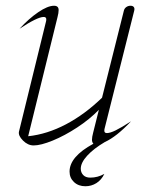

<svg xmlns="http://www.w3.org/2000/svg" viewBox="-20 -496 518 668"><path d="M344 -49Q343 -46 343 -41Q343 -33 352 -33Q363 -33 382.5 -42.5Q402 -52 436 -74Q385 -20 345 -2Q306 21 283.5 45.5Q261 70 261 91Q261 104 269.5 113Q278 122 294 122Q320 122 343 109Q333 130 315.5 141Q298 152 277 152Q253 152 237.5 137.5Q222 123 222 101Q222 49 305 4Q300 -1 300 -10Q300 -19 304 -34L324 -114Q292 -81 248.5 -52.5Q205 -24 163.5 -7Q122 10 97 10Q77 10 60 -7Q43 -24 46 -38L140 -421Q141 -424 141 -429Q141 -437 132 -437Q110 -437 48 -396Q80 -431 113 -453.5Q146 -476 168 -476Q184 -476 184 -461Q184 -451 180 -436L78 -22Q144 -29 209.5 -63.5Q275 -98 335 -156L411 -459Q413 -467 419.5 -471.5Q426 -476 434 -476Q442 -476 445.5 -471.5Q449 -467 447 -459Z"/></svg>

Font: Srisakdi
Style: Regular
Weight: 400
Designer: Cadson Demak Co.,Ltd.
Foundry: Cadson Demak Co.,Ltd.
Version: Version 1.000